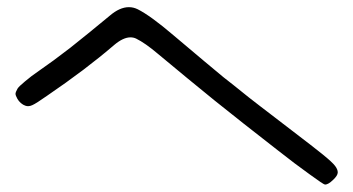

<svg xmlns="http://www.w3.org/2000/svg" viewBox="-20 -511 977 531"><path d="M747.1 -96.2Q646 -174.8 573.7 -232.9Q502 -291 416.5 -362.3Q381.3 -392.1 356.4 -404.3Q349.1 -407.7 340.8 -407.7Q320.8 -407.7 295.9 -386.7Q257.3 -353.5 210.4 -317.9Q163.1 -282.2 110.8 -246.6Q79.6 -224.6 69.3 -220.2Q58.6 -215.3 49.8 -218.8Q43.9 -220.7 37.6 -226.1Q31.7 -231.4 28.3 -237.3Q22.9 -247.1 22.9 -251.5Q22.9 -255.9 28.3 -265.6Q31.7 -271.5 48.8 -285.6Q65.9 -300.3 87.4 -314.9Q126.5 -341.8 173.8 -378.4Q220.7 -415.5 283.2 -467.3Q311 -491.2 336.4 -491.2Q349.1 -491.2 360.8 -485.4Q396 -467.8 459 -414.1Q504.4 -375.5 545.4 -341.3Q585.9 -307.1 598.1 -297.4Q610.4 -288.1 625.5 -275.9Q641.1 -263.7 650.4 -255.9Q659.7 -248 700.2 -216.8Q740.7 -185.5 788.1 -149.4Q817.9 -127 838.4 -110.8Q859.4 -94.7 873 -83.5Q899.4 -62 906.7 -52.2Q914.1 -42.5 914.1 -34.2Q914.1 -25.4 900.9 -13.2Q887.7 -0.5 878.9 -0.5Q875 -0.5 836.4 -28.8Q797.4 -56.6 747.1 -96.2Z"/></svg>

Font: Casuwalt
Style: Regular
Weight: 400
Designer: Walter E Stewart
Version: 0.1